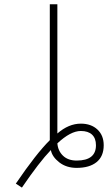

<svg xmlns="http://www.w3.org/2000/svg" viewBox="-20 -771 505 894"><path d="M247.1 -103.5Q250 -68.4 273.4 -45.9Q296.9 -23.4 336.9 -23.4Q426.8 -23.4 426.8 -94.7Q426.8 -127 408.7 -144Q390.6 -161.1 356.4 -161.1Q308.6 -161.1 247.1 -103.5ZM211.9 -118.2V-119.1V-751H247.1V-149.4Q299.8 -195.3 356.4 -195.3Q404.3 -195.3 433.6 -168Q462.9 -140.6 462.9 -94.7Q462.9 -43 429.7 -16.1Q396.5 10.7 336.9 10.7Q289.1 10.7 255.9 -15.1Q222.7 -41 216.8 -72.3Q163.1 -16.6 82 102.5L53.7 84Q149.4 -56.6 211.9 -118.2Z"/></svg>

Font: Gen Shin Gothic ExtraLight
Style: Regular
Weight: 100
Designer: [Source Han Sans]
Ryoko NISHIZUKA  (kana & ideographs); Paul D. Hunt (Latin, Greek & Cyrillic); Wenlong ZHANG  (bopomofo
Version: Version 1.002.20150607